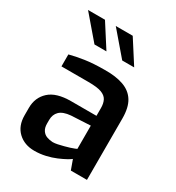

<svg xmlns="http://www.w3.org/2000/svg" viewBox="-185 -882 917 1001"><g transform="rotate(30 274.0 -382.0)"><path d="M174 6Q114 6 76 -30Q38 -66 38 -129V-174Q38 -236 80.5 -275Q123 -314 211 -314H364V-361Q364 -389 354 -408Q344 -427 318 -436.5Q292 -446 239 -446H77V-518Q114 -528 164 -535.5Q214 -543 283 -543Q349 -544 395 -527.5Q441 -511 464.5 -473Q488 -435 488 -369V0H391L370 -58Q363 -52 345 -42Q327 -32 300 -20.5Q273 -9 240.5 -1.5Q208 6 174 6ZM234 -81Q247 -81 263.5 -84.5Q280 -88 297 -92.5Q314 -97 328.5 -101.5Q343 -106 352.5 -110Q362 -114 364 -115V-255L248 -249Q202 -245 181.5 -225Q161 -205 161 -172V-150Q161 -125 171.5 -109.5Q182 -94 198.5 -88Q215 -82 234 -81ZM336 -631 217 -770H319L408 -631ZM169 -631 50 -770H152L241 -631Z"/></g></svg>

Font: Exo Thin SemiBold
Style: Regular
Weight: 600
Version: Version 2.000